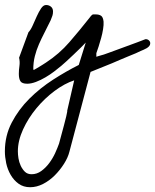

<svg xmlns="http://www.w3.org/2000/svg" viewBox="-52 -368 630 779"><path d="M-32.2 246.1Q-32.2 182.6 -4.4 129.4Q23.4 76.2 66.9 32.7Q110.4 -10.7 163.6 -44.9Q216.8 -79.1 267.6 -104.5L295.9 -195.3Q291 -189.5 276.9 -175.8Q262.7 -162.1 247.1 -147Q231.4 -131.8 216.8 -118.7Q202.1 -105.5 196.3 -100.6Q184.6 -90.8 168 -78.1Q151.4 -65.4 132.3 -54.2Q113.3 -43 93.8 -35.6Q74.2 -28.3 58.6 -28.3Q37.1 -28.3 30.8 -38.6Q24.4 -48.8 24.4 -68.4Q24.4 -84 26.9 -100.6Q29.3 -117.2 25.4 -133.8L63.5 -237.3Q72.3 -246.1 80.6 -264.6Q88.9 -283.2 97.2 -301.8Q105.5 -320.3 114.7 -334Q124 -347.7 134.8 -347.7Q146.5 -347.7 154.8 -340.8Q163.1 -334 163.1 -321.3Q163.1 -311.5 160.6 -304.2Q158.2 -296.9 153.3 -285.2Q140.6 -258.8 128.4 -235.4Q116.2 -211.9 106 -188.5Q95.7 -165 89.4 -140.1Q83 -115.2 83 -85H86.9Q86.9 -85 92.8 -88.4Q98.6 -91.8 106 -96.2Q113.3 -100.6 121.1 -105.5Q128.9 -110.4 134.8 -114.3Q188.5 -149.4 229.5 -196.8Q270.5 -244.1 310.5 -294.9Q314.5 -300.8 317.4 -303.7Q320.3 -306.6 322.3 -308.1Q324.2 -309.6 327.1 -309.6Q330.1 -309.6 335.9 -309.6Q349.6 -309.6 357.9 -304.2Q366.2 -298.8 368.2 -280.3Q369.1 -267.6 366.2 -249.5Q363.3 -231.4 358.4 -213.9Q353.5 -196.3 348.1 -179.2Q342.8 -162.1 338.9 -152.3V-137.7Q340.8 -138.7 348.1 -140.6Q355.5 -142.6 358.4 -143.6Q364.3 -144.5 390.6 -154.3Q417 -164.1 447.8 -175.3Q478.5 -186.5 504.9 -196.3Q531.2 -206.1 538.1 -209H540Q546.9 -209 552.2 -204.1Q557.6 -199.2 557.6 -192.4Q557.6 -185.5 553.2 -180.7Q548.8 -175.8 543 -172.4Q537.1 -168.9 530.3 -166Q523.4 -163.1 518.6 -161.1Q511.7 -157.2 499 -151.9Q486.3 -146.5 470.2 -140.1Q454.1 -133.8 436.5 -126Q418.9 -118.2 402.3 -111.3Q362.3 -94.7 315.4 -76.2L229.5 248Q223.6 271.5 207.5 296.9Q191.4 322.3 169.9 343.8Q148.4 365.2 122.6 378.4Q96.7 391.6 70.3 391.6Q43 391.6 23.4 377.4Q3.9 363.3 -8.8 341.3Q-21.5 319.3 -26.9 293.9Q-32.2 268.6 -32.2 246.1ZM20.5 246.1Q20.5 258.8 22.9 274.4Q25.4 290 32.2 304.7Q39.1 319.3 49.3 329.1Q59.6 338.9 76.2 338.9Q97.7 338.9 115.7 325.7Q133.8 312.5 147.9 293.5Q162.1 274.4 171.9 252.9Q181.6 231.4 187.5 214.8Q190.4 203.1 196.3 182.1Q202.1 161.1 207.5 140.6Q212.9 120.1 216.8 104Q220.7 87.9 220.7 85V81.1L249 -42Q210 -29.3 169.4 1Q128.9 31.2 95.7 71.3Q62.5 111.3 41.5 157.2Q20.5 203.1 20.5 246.1Z"/></svg>

Font: Cedarville Cursive
Style: Regular
Weight: 400
Designer: Kimberly Geswein
Foundry: Kimberly Geswein
Version: Version 1.001 2010